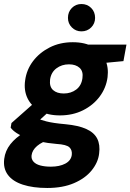

<svg xmlns="http://www.w3.org/2000/svg" viewBox="-43 -718 649 955"><path d="M192 217Q121 217 70.5 200.5Q20 184 -4 151.5Q-28 119 -22 72Q-17 32 8.5 -0.5Q34 -33 77 -59Q120 -85 178 -103L212 -27Q166 -13 141.5 8Q117 29 114 55Q112 73 123.5 86Q135 99 157.5 105Q180 111 210 111Q253 111 281.5 96Q310 81 314 53Q317 29 302.5 15Q288 1 239 -2Q193 -6 155 -14Q117 -22 88.5 -32.5Q60 -43 40 -56Q20 -69 10 -83L14 -106L144 -221L229 -189L86 -59L143 -129Q152 -125 162.5 -121.5Q173 -118 188.5 -114Q204 -110 227 -106.5Q250 -103 284 -100Q347 -94 386 -76.5Q425 -59 440.5 -28.5Q456 2 450 46Q445 90 413 129.5Q381 169 325 193Q269 217 192 217ZM255 -144Q194 -144 153 -167.5Q112 -191 93.5 -230Q75 -269 82 -318Q89 -371 121 -413.5Q153 -456 204 -482Q255 -508 319 -508Q380 -508 421 -484.5Q462 -461 480 -422Q498 -383 492 -334Q485 -281 453 -238Q421 -195 370 -169.5Q319 -144 255 -144ZM274 -253Q310 -253 336 -272.5Q362 -292 367 -329Q372 -363 353 -380.5Q334 -398 300 -398Q264 -398 237.5 -378Q211 -358 206 -322Q202 -287 221 -270Q240 -253 274 -253ZM382 -396 377 -496H586L571 -414ZM362 -562Q334 -562 314.5 -581.5Q295 -601 295 -629Q295 -659 314.5 -678.5Q334 -698 362 -698Q391 -698 410.5 -678.5Q430 -659 430 -629Q430 -601 410.5 -581.5Q391 -562 362 -562Z"/></svg>

Font: DM Sans 36pt Black
Style: Italic
Weight: 900
Italic angle: -10°
Designer: Colophon Foundry, Jonny Pinhorn
Foundry: Colophon Foundry
Version: Version 4.004;gftools[0.9.30]